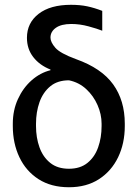

<svg xmlns="http://www.w3.org/2000/svg" viewBox="-20 -781 580 811"><path d="M93.8 -621.4Q93.8 -684.3 143.1 -722.5Q192.5 -760.7 279.8 -760.7Q318.2 -760.7 348.5 -754.3Q378.9 -747.9 411.9 -735.1V-651.3Q390.6 -659.8 354 -669.7Q317.5 -679.7 281.2 -679.7Q238.6 -679.7 215.9 -663.5Q193.2 -647.4 193.2 -622.2Q193.2 -603 213.6 -579.4Q234 -555.8 301.1 -531.2Q408.7 -492.9 457.9 -424.7Q507.1 -356.5 507.1 -258.5V-248.6Q507.1 -175.4 478.9 -116.8Q450.6 -58.2 397.9 -24.1Q345.2 9.9 271.3 9.9Q196 9.9 142.9 -24.1Q89.8 -58.2 62 -116.8Q34.1 -175.4 34.1 -248.6V-258.5Q34.1 -315.3 55.8 -362.6Q77.4 -409.8 113.6 -441.8Q149.9 -473.7 193.2 -484.4V-487.2Q147.4 -505.3 120.6 -539.8Q93.8 -574.2 93.8 -621.4ZM132.1 -258.5V-248.6Q132.1 -199.6 146.8 -158.6Q161.6 -117.5 192.3 -92.9Q223 -68.2 271.3 -68.2Q318.9 -68.2 349.4 -92.9Q380 -117.5 394.5 -158.6Q409.1 -199.6 409.1 -248.6V-258.5Q409.1 -298.3 392 -337.2Q375 -376.1 344.1 -404.7Q313.2 -433.2 271.3 -441.8Q223 -441.8 192.3 -416.4Q161.6 -391 146.8 -349.3Q132.1 -307.5 132.1 -258.5Z"/></svg>

Font: Inter Alia
Style: Regular
Weight: 400
Designer: Rasmus Andersson (Latin, Greek, Cyrillic etc.) and Evan from Shavian.info (Shavian, old style figures)
Foundry: Shavian.info
Version: Version 0.001;git-37ab20767